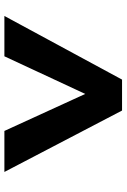

<svg xmlns="http://www.w3.org/2000/svg" viewBox="128 -698 571 866"><g transform="rotate(-90 413.0 -265.5)"><path d="M346.9 0 69.9 -530.7H254.9L443.8 -118L397.7 -114.1L591.6 -530.7H773.5L486.5 0Z"/></g></svg>

Font: Lexend Peta
Style: Regular
Weight: 400
Designer: Bonnie Shaver-Troup, Thomas Jockin
Foundry: Lexend
Version: Version 1.007